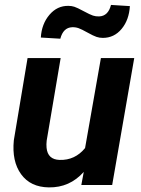

<svg xmlns="http://www.w3.org/2000/svg" viewBox="-20 -770 588 799"><path d="M328.6 -54.7Q270 11.2 183.1 9.8Q106.9 8.8 67.9 -44.9Q28.8 -98.6 37.6 -186.5L94.7 -528.3H232.4L174.3 -185.1Q172.4 -168.9 173.8 -154.8Q178.7 -106 228 -104.5Q292 -102.5 334 -153.8L399.9 -528.3H538.6L446.8 0H318.4ZM520.5 -744.6Q517.1 -687 486.1 -649.7Q455.1 -612.3 407.7 -612.3Q394 -612.3 381.6 -616.5Q369.1 -620.6 344.2 -634.5Q319.3 -648.4 306.9 -652.8Q294.4 -657.2 280.3 -656.7Q243.2 -655.3 231 -608.9L149.9 -613.8Q153.3 -670.4 185.8 -708.5Q218.3 -746.6 265.1 -745.6Q277.8 -745.6 289.3 -741.9Q300.8 -738.3 327.9 -723.6Q355 -709 366.9 -705.1Q378.9 -701.2 392.6 -701.7Q430.2 -703.1 441.9 -749.5Z"/></svg>

Font: RobotoInd
Style: Bold Italic
Weight: 700
Italic angle: -12°
Designer: Google
Version: Version 2.001150; 2014